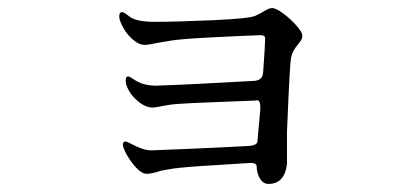

<svg xmlns="http://www.w3.org/2000/svg" viewBox="-20 -459 1040 475"><path d="M728 -371Q728 -364 723.5 -357.5Q719 -351 718 -350Q703 -333 700 -316Q697 -302 691 -156L690 -134V-53Q684 -4 644 -4Q631 -4 623 -17.5Q615 -31 615 -47Q615 -56 600 -56L585 -55Q533 -52 474.5 -48Q416 -44 397 -40Q381 -38 370 -34Q353 -29 343 -29Q331 -29 317 -44Q303 -59 292 -79Q284 -95 284 -101Q284 -109 291 -109Q293 -109 307 -102Q335 -87 354 -87Q381 -88 452.5 -91Q524 -94 597 -98Q617 -100 617 -110L618 -122L624 -188V-193Q624 -211 616 -211Q612 -210 606 -210Q554 -208 517 -206.5Q480 -205 456 -204L422 -202Q403 -201 378 -196Q366 -193 357 -193Q339 -193 319.5 -210Q300 -227 293 -248Q291 -253 291 -260Q291 -270 297 -270Q300 -270 309.5 -263.5Q319 -257 329 -253Q347 -247 365 -247Q398 -248 469.5 -251.5Q541 -255 610 -259Q630 -261 631 -280Q636 -350 636 -364Q636 -372 625 -372Q593 -371 512.5 -367Q432 -363 406 -359L370 -353Q348 -348 338 -348Q323 -348 307 -362.5Q291 -377 282 -396Q275 -410 275 -418Q275 -429 282 -429Q286 -429 292.5 -424Q299 -419 303 -416Q321 -405 363 -405Q416 -405 506.5 -409Q597 -413 612 -420Q623 -425 634.5 -432Q646 -439 653 -439Q663 -439 681 -425.5Q699 -412 713.5 -395.5Q728 -379 728 -371Z"/></svg>

Font: Shippori Mincho B1 Medium
Style: Regular
Weight: 500
Designer: FONTDASU
Foundry: FONTDASU / Google Inc. / but / Adobe
Version: Version 3.110; ttfautohint (v1.8.3)